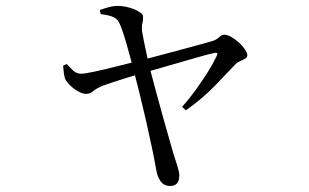

<svg xmlns="http://www.w3.org/2000/svg" viewBox="-20 -571 1040 646"><path d="M318.6 -523.4 316.2 -537.5Q331.5 -543 346.5 -547Q361.6 -551.1 377.4 -551.1Q389.8 -551.1 404.4 -548.1Q418.9 -545.1 431.6 -539.8Q444.4 -534.5 452.8 -528.2Q461.3 -522 461.3 -515.5Q462.1 -504.3 459.4 -493.8Q456.7 -483.4 457.7 -467.2Q459.5 -457.4 463.3 -436.9Q467.2 -416.3 472.6 -392.1Q477.9 -367.8 482.7 -346.7Q492.7 -308 504.3 -265.1Q515.9 -222.1 527.5 -180.7Q539 -139.4 548.7 -105.5Q558.4 -71.7 564.4 -51.2Q570.2 -33.7 576.7 -12.9Q583.3 7.9 583.3 19.4Q583.3 54.7 552.4 54.7Q531.5 54.7 520.3 38.7Q509 22.7 505.4 -0.7Q500.4 -30.2 491.4 -73.2Q482.4 -116.2 471.5 -164.1Q460.7 -211.9 449.7 -256.2Q438.7 -300.5 430.1 -333.3Q426.3 -348.2 420.2 -370.9Q414.1 -393.7 407.2 -418Q400.3 -442.4 393.4 -463.1Q386.5 -483.7 381.3 -493.9Q374.3 -508.7 359.1 -514.6Q344 -520.5 318.6 -523.4ZM204.4 -355.6Q214.3 -345.6 225 -334.7Q235.7 -323.7 252.4 -322.9Q263.5 -322.9 296 -329.6Q328.4 -336.3 370.8 -347.2Q413.2 -358.1 452.4 -367.7Q476.8 -373.7 512.4 -383.4Q548.1 -393.1 585.3 -402.9Q622.6 -412.7 652.3 -421Q682.1 -429.2 695.2 -433Q707.9 -437.2 717.3 -445.8Q726.8 -454.3 734.6 -454.3Q744.9 -454.3 758.2 -446.7Q771.5 -439.2 783.7 -428Q795.9 -416.8 804 -405Q812.1 -393.2 812.1 -385.5Q812.1 -378.2 804.9 -373.8Q797.8 -369.4 788.1 -365.4Q778.5 -361.4 772 -354.6Q746.6 -327.4 703.3 -282.8Q660.1 -238.2 605.4 -199.9L592.6 -211.5Q618.5 -240.5 641.1 -272.1Q663.7 -303.7 681.6 -332.6Q699.4 -361.5 708.5 -381.6Q712.9 -390.2 710.3 -392.3Q707.7 -394.4 699.7 -392.4Q684.9 -389.4 655.9 -381.3Q626.9 -373.3 591.2 -362.8Q555.5 -352.3 520.7 -342.4Q485.8 -332.5 459.4 -325.1Q436.2 -318.3 408.9 -310Q381.6 -301.7 359.2 -294.2Q336.9 -286.7 327.3 -283.1Q305.7 -274.6 294.4 -264.9Q283 -255.1 269.7 -255.1Q258.6 -255.1 244.2 -262.9Q229.7 -270.6 217.2 -282.5Q204.6 -294.4 198.9 -306Q196.4 -313.3 194.9 -324.7Q193.3 -336.2 192.3 -349.9Z"/></svg>

Font: Early Summer Mincho VF
Style: Regular
Weight: 250
Designer: GuiWonder
Version: Version 1.002